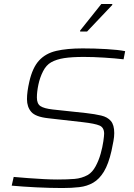

<svg xmlns="http://www.w3.org/2000/svg" viewBox="-20 -940 677 968"><path d="M295 8Q233 8 163 4.5Q93 1 39 -4L49 -48Q82 -45 122 -42Q162 -39 201 -37Q240 -35 269 -35Q320 -35 356 -38Q392 -41 423 -58Q446 -72 462 -101.5Q478 -131 487.5 -165Q497 -199 501 -227.5Q505 -256 505 -266Q505 -297 482 -307Q459 -317 398 -324L222 -344Q159 -351 137.5 -376Q116 -401 116 -440Q116 -459 119 -481Q122 -503 128 -529Q144 -599 177 -635Q210 -671 264 -683.5Q318 -696 397 -696Q456 -696 516.5 -692.5Q577 -689 611 -682L603 -641Q561 -646 505 -649.5Q449 -653 403 -653Q342 -653 303.5 -647Q265 -641 238 -626Q213 -612 197 -580.5Q181 -549 173.5 -513Q166 -477 166 -448Q166 -417 184 -405Q202 -393 246 -388L414 -370Q458 -365 490 -357.5Q522 -350 539 -330Q556 -310 556 -269Q556 -251 552 -229Q548 -207 542 -179Q527 -113 504 -75Q481 -37 450 -19Q419 -1 380 3.5Q341 8 295 8ZM384 -781V-786L491 -920H546V-915L419 -781Z"/></svg>

Font: Saira ExtraLight
Style: Italic
Weight: 200
Italic angle: -12°
Designer: Hector Gatti with collaboration of the Omnibus-Type team
Foundry: Omnibus-Type
Version: Version 1.100; ttfautohint (v1.8.3)